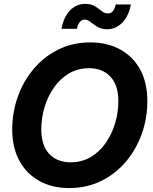

<svg xmlns="http://www.w3.org/2000/svg" viewBox="-20 -958 788 990"><path d="M336.9 11.7Q249.5 11.7 183.3 -24.7Q117.2 -61 80.1 -128.9Q43 -196.8 43 -290Q43 -378.4 71.8 -459.2Q100.6 -540 153.8 -603Q207 -666 281 -702.6Q355 -739.3 446.3 -739.3Q533.7 -739.3 599.9 -702.9Q666 -666.5 702.9 -598.9Q739.7 -531.2 739.7 -437Q739.7 -347.7 710.7 -266.8Q681.6 -186 628.2 -123.3Q574.7 -60.5 500.7 -24.4Q426.8 11.7 336.9 11.7ZM343.8 -121.1Q402.8 -121.1 448.7 -148.7Q494.6 -176.3 526.1 -222.2Q557.6 -268.1 574 -324Q590.3 -379.9 590.3 -436Q590.3 -519 549.3 -562.7Q508.3 -606.4 439.5 -606.4Q380.9 -606.4 335 -578.9Q289.1 -551.3 257.3 -505.4Q225.6 -459.5 209.2 -403.6Q192.9 -347.7 192.9 -291Q192.9 -208.5 233.6 -164.8Q274.4 -121.1 343.8 -121.1ZM533.2 -807.1Q502.4 -807.1 482.2 -819.6Q461.9 -832 446.8 -844.5Q431.6 -856.9 416.5 -856.9Q400.9 -856.9 390.9 -843.8Q380.9 -830.6 376.5 -809.6H296.9Q308.6 -871.1 341.3 -904.5Q374 -938 418.9 -938Q450.2 -938 470 -925.5Q489.7 -913.1 504.6 -900.9Q519.5 -888.7 536.1 -888.7Q552.7 -888.7 562 -900.4Q571.3 -912.1 576.7 -935.1H654.8Q643.6 -874 609.9 -840.6Q576.2 -807.1 533.2 -807.1Z"/></svg>

Font: Inter Display
Style: Bold Italic
Weight: 700
Italic angle: -9.39999°
Designer: Rasmus Andersson
Foundry: rsms
Version: Version 4.000;git-a52131595